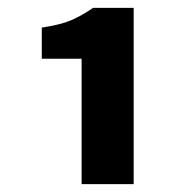

<svg xmlns="http://www.w3.org/2000/svg" viewBox="-20 -893 472 487"><path d="M187 -426V-744H86V-823Q133 -830 160 -841.5Q187 -853 216 -873H319V-426Z"/></svg>

Font: Noto Sans JP Thin Black
Style: Regular
Weight: 900
Version: Version 2.004-H2;hotconv 1.0.118;makeotfexe 2.5.65603